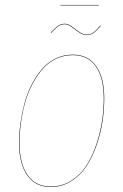

<svg xmlns="http://www.w3.org/2000/svg" viewBox="-20 -748 499 777"><path d="M379.9 -726.1H224.1V-728H379.9ZM331.1 -606Q315.9 -606 300 -616.9Q284.2 -627.9 269.5 -638.9Q254.9 -649.9 242.2 -649.9Q228.5 -649.9 217 -642.3Q205.6 -634.8 187 -615.2L185.1 -616.2Q204.1 -636.2 216.1 -644Q228 -651.9 242.2 -651.9Q255.4 -651.9 270.3 -640.9Q285.2 -629.9 300.8 -618.9Q316.4 -607.9 331.1 -607.9Q346.2 -607.9 357.9 -616.2Q369.6 -624.5 386.2 -645L388.2 -644Q370.6 -622.6 358.6 -614.3Q346.7 -606 331.1 -606ZM185.1 8.8Q123.5 8.8 90.3 -38.3Q57.1 -85.4 57.1 -169.9Q57.1 -207.5 62.5 -247.1Q67.9 -286.6 78.4 -327.1Q88.9 -367.7 106.9 -403.3Q125 -439 148.2 -466.8Q171.4 -494.6 204.1 -510.7Q236.8 -526.9 274.9 -526.9Q335.9 -526.9 368.9 -480.7Q401.9 -434.6 401.9 -350.1Q401.9 -305.2 395 -258.1Q388.2 -210.9 371.6 -162.6Q355 -114.3 330.8 -76.7Q306.6 -39.1 268.8 -15.1Q231 8.8 185.1 8.8ZM185.1 6.8Q231 6.8 268.3 -16.8Q305.7 -40.5 329.6 -77.9Q353.5 -115.2 369.9 -163.6Q386.2 -211.9 393.1 -258.5Q399.9 -305.2 399.9 -350.1Q399.9 -433.6 367.7 -479.2Q335.4 -524.9 274.9 -524.9Q236.8 -524.9 204.3 -508.8Q171.9 -492.7 148.9 -464.8Q126 -437 108.2 -401.9Q90.3 -366.7 79.8 -326.2Q69.3 -285.6 64.2 -246.6Q59.1 -207.5 59.1 -169.9Q59.1 -85.9 91.6 -39.6Q124 6.8 185.1 6.8Z"/></svg>

Font: Fira Sans Compressed Two
Style: Italic
Weight: 100
Width: 3
Italic angle: -8°
Designer: Carrois Corporate & Edenspiekermann AG
Foundry: Carrois Corporate GbR & Edenspiekermann AG
Version: Version 4.203;PS 004.203;hotconv 1.0.88;makeotf.lib2.5.64775